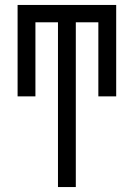

<svg xmlns="http://www.w3.org/2000/svg" viewBox="-20 -540 540 775"><path d="M214 215V-450H123V-151H51V-520H449V-151H377V-450H286V215Z"/></svg>

Font: Iosevka
Style: Regular
Weight: 400
Monospace: yes
Designer: Belleve Invis
Foundry: Belleve Invis
Version: Version 33.2.3; ttfautohint (v1.8.4)